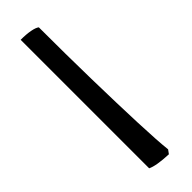

<svg xmlns="http://www.w3.org/2000/svg" viewBox="32 -228 523 523"><g transform="rotate(45 293.0 33.5)"><path d="M40 70Q40 48 43 32.5Q46 17 51 11Q155 11 252 9Q349 7 424 4Q499 1 535 -3L546 5Q544 52 535 70Z"/></g></svg>

Font: Texturina 72pt
Style: Bold
Weight: 700
Designer: Guillermo Torres Carreño
Foundry: Omnibus-Type
Version: Version 1.002; ttfautohint (v1.8.3)